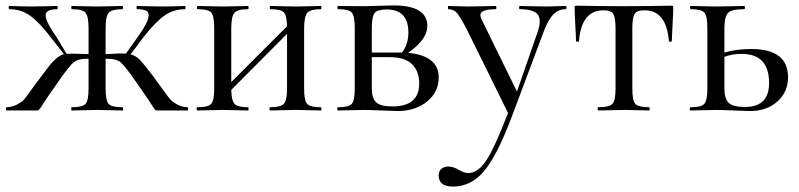

<svg xmlns="http://www.w3.org/2000/svg" viewBox="-20 -408 2952 709"><path d="M672 -12Q675 -12 675 -6Q675 0 672 0H562Q559 0 558.5 0Q558 0 556 -0.5Q554 -1 553 -2.5Q552 -4 550.5 -5.5Q549 -7 546.5 -11Q544 -15 541 -19.5Q538 -24 533 -32Q528 -40 522 -48.5Q516 -57 507.5 -69.5Q499 -82 489 -96Q443 -163 426 -177.5Q409 -192 370 -191V-81Q370 -37 381 -24.5Q392 -12 432 -12Q435 -12 435 -6Q435 0 432 0Q420 0 388 -1Q356 -2 338 -2Q321 -2 289.5 -1Q258 0 245 0Q243 0 243 -6Q243 -12 245 -12Q285 -12 296 -24.5Q307 -37 307 -81V-191Q269 -192 251.5 -177.5Q234 -163 188 -96Q178 -82 169.5 -69.5Q161 -57 155 -48.5Q149 -40 144 -32Q139 -24 136 -19.5Q133 -15 130.5 -11Q128 -7 126 -5.5Q124 -4 123.5 -2.5Q123 -1 121 -0.5Q119 0 118 0Q117 0 114 0H5Q2 0 2 -6Q2 -12 5 -12Q26 -13 43 -22Q60 -31 67.5 -39Q75 -47 95 -75.5Q115 -104 125 -116Q153 -154 163.5 -167Q174 -180 187.5 -192Q201 -204 216 -208L170 -267Q126 -325 92 -349.5Q58 -374 15 -374Q12 -374 12 -380Q12 -386 15 -386Q24 -386 48 -385Q72 -384 92 -384Q122 -384 150 -385Q178 -386 191 -386Q193 -386 193 -380Q193 -374 191 -374Q149 -374 148.5 -351.5Q148 -329 190 -269L226 -209Q241 -211 307 -208V-304Q307 -347 296 -360.5Q285 -374 246 -374Q243 -374 243 -380Q243 -386 246 -386Q258 -386 289 -385Q320 -384 338 -384Q356 -384 388 -385Q420 -386 432 -386Q434 -386 434 -380Q434 -374 432 -374Q393 -374 381.5 -361Q370 -348 370 -304V-208Q431 -212 445 -210L487 -269Q509 -300 519 -319.5Q529 -339 529 -351.5Q529 -364 518.5 -369Q508 -374 487 -374Q484 -374 484 -380Q484 -386 487 -386Q500 -386 528 -385Q556 -384 585 -384Q606 -384 630.5 -385Q655 -386 663 -386Q665 -386 665 -380Q665 -374 663 -374Q620 -374 586 -349.5Q552 -325 507 -267L462 -207Q481 -203 496 -187.5Q511 -172 542 -131Q549 -121 553 -116Q563 -103 583 -75Q603 -47 610.5 -39Q618 -31 634.5 -22Q651 -13 672 -12Z M1165 -12Q1167 -12 1167 -6Q1167 0 1165 0Q1153 0 1121.5 -1Q1090 -2 1073 -2Q1054 -2 1021.5 -1Q989 0 978 0Q975 0 975 -6Q975 -12 978 -12Q1017 -12 1028.5 -25Q1040 -38 1040 -81V-283L834 -76Q835 -36 846.5 -24Q858 -12 896 -12Q898 -12 898 -6Q898 0 896 0Q884 0 852.5 -1Q821 -2 804 -2Q785 -2 753 -1Q721 0 709 0Q706 0 706 -6Q706 -12 709 -12Q749 -12 760 -24.5Q771 -37 771 -81V-305Q771 -349 760 -361.5Q749 -374 710 -374Q707 -374 707 -380Q707 -386 710 -386Q722 -386 753.5 -385Q785 -384 804 -384Q821 -384 853 -385Q885 -386 896 -386Q898 -386 898 -380Q898 -374 896 -374Q857 -374 845.5 -360.5Q834 -347 834 -303V-105L1040 -311Q1039 -351 1028 -362.5Q1017 -374 979 -374Q976 -374 976 -380Q976 -386 979 -386Q991 -386 1022.5 -385Q1054 -384 1073 -384Q1091 -384 1122 -385Q1153 -386 1165 -386Q1167 -386 1167 -380Q1167 -374 1165 -374Q1126 -374 1114.5 -360.5Q1103 -347 1103 -303V-81Q1103 -37 1114 -24.5Q1125 -12 1165 -12Z M1487 -213Q1600 -202 1600 -122Q1600 -68 1557 -33Q1514 2 1448 2Q1433 2 1387.5 0Q1342 -2 1323 -2Q1304 -2 1272 -1Q1240 0 1228 0Q1225 0 1225 -6Q1225 -12 1228 -12Q1268 -12 1279 -24.5Q1290 -37 1290 -81V-305Q1290 -349 1279 -361.5Q1268 -374 1229 -374Q1226 -374 1226 -380Q1226 -386 1229 -386Q1241 -386 1272.5 -385.5Q1304 -385 1323 -385Q1339 -385 1376.5 -386.5Q1414 -388 1433 -388Q1558 -388 1558 -312Q1558 -262 1487 -213ZM1408 -373Q1374 -373 1363.5 -360Q1353 -347 1353 -303V-214H1454H1464Q1488 -243 1488 -288Q1488 -373 1408 -373ZM1430 -15Q1528 -15 1528 -100Q1528 -145 1501.5 -171Q1475 -197 1419 -197H1353V-81Q1353 -45 1369 -30Q1385 -15 1430 -15Z M2069 -386Q2072 -386 2072 -380Q2072 -374 2069 -374Q2042 -374 2023 -354.5Q2004 -335 1988 -292L1868 28Q1814 170 1766 225.5Q1718 281 1653 281Q1600 281 1600 240Q1600 224 1610 215.5Q1620 207 1635 207Q1654 207 1674 219Q1694 231 1709 231Q1745 231 1776 184Q1807 137 1856 9L1702 -303Q1679 -347 1667 -360.5Q1655 -374 1636 -374Q1634 -374 1634 -380Q1634 -386 1636 -386Q1647 -386 1671 -385Q1695 -384 1706 -384Q1731 -384 1765 -385Q1799 -386 1811 -386Q1813 -386 1813 -380Q1813 -374 1811 -374Q1775 -374 1761.5 -365.5Q1748 -357 1759 -335L1889 -70L1965 -289Q1981 -335 1965.5 -354.5Q1950 -374 1899 -374Q1897 -374 1897 -380Q1897 -386 1899 -386Q1913 -386 1944 -385Q1975 -384 2000 -384Q2015 -384 2035.5 -385Q2056 -386 2069 -386Z M2190 0Q2187 0 2187 -6Q2187 -12 2190 -12Q2230 -12 2241.5 -24.5Q2253 -37 2253 -81V-303Q2253 -343 2244.5 -356.5Q2236 -370 2208 -370Q2127 -370 2118 -256Q2118 -254 2112.5 -254Q2107 -254 2107 -256Q2107 -270 2104.5 -314.5Q2102 -359 2102 -378Q2102 -384 2103 -385.5Q2104 -387 2110 -387Q2114 -387 2171.5 -386Q2229 -385 2282 -385Q2336 -385 2394.5 -386Q2453 -387 2458 -387Q2464 -387 2465 -385.5Q2466 -384 2466 -378Q2466 -359 2463.5 -314.5Q2461 -270 2461 -256Q2461 -254 2455.5 -254Q2450 -254 2450 -256Q2441 -370 2360 -370Q2332 -370 2323.5 -356.5Q2315 -343 2315 -303V-81Q2315 -37 2326 -24.5Q2337 -12 2377 -12Q2379 -12 2379 -6Q2379 0 2377 0Q2365 0 2333.5 -1Q2302 -2 2285 -2Q2267 -2 2235 -1Q2203 0 2190 0Z M2754 -227Q2890 -227 2890 -123Q2890 -68 2850.5 -33Q2811 2 2750 2Q2735 2 2689.5 0Q2644 -2 2625 -2Q2606 -2 2574 -1Q2542 0 2530 0Q2527 0 2527 -6Q2527 -12 2530 -12Q2570 -12 2581 -24.5Q2592 -37 2592 -81V-305Q2592 -349 2581 -361.5Q2570 -374 2531 -374Q2528 -374 2528 -380Q2528 -386 2531 -386Q2543 -386 2574.5 -385Q2606 -384 2625 -384Q2645 -384 2680 -385Q2715 -386 2728 -386Q2731 -386 2731 -380Q2731 -374 2728 -374Q2682 -374 2668.5 -360.5Q2655 -347 2655 -303V-214Q2699 -227 2754 -227ZM2731 -13Q2820 -13 2820 -101Q2820 -209 2719 -209Q2682 -209 2655 -198V-81Q2655 -44 2670.5 -28.5Q2686 -13 2731 -13Z"/></svg>

Font: Cormorant Garamond Book
Style: Regular
Weight: 500
Designer: Christian Thalmann (Catharsis Fonts)
Version: Version 1.000;PS 002.000;hotconv 1.0.88;makeotf.lib2.5.64775